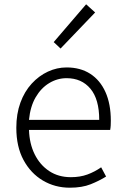

<svg xmlns="http://www.w3.org/2000/svg" viewBox="-20 -861 578 894"><path d="M305 13Q236 13 179.5 -20.5Q123 -54 89.5 -116Q56 -178 56 -266Q56 -331 75 -383Q94 -435 127.5 -471.5Q161 -508 203 -527.5Q245 -547 290 -547Q354 -547 400 -517.5Q446 -488 471 -432.5Q496 -377 496 -299Q496 -288 495.5 -277.5Q495 -267 493 -256H115Q117 -192 141.5 -142.5Q166 -93 209 -64.5Q252 -36 310 -36Q353 -36 387 -48.5Q421 -61 451 -82L474 -39Q442 -19 402 -3Q362 13 305 13ZM115 -303H442Q442 -399 401 -448Q360 -497 290 -497Q247 -497 209 -474Q171 -451 146 -408Q121 -365 115 -303ZM262 -635 230 -665 381 -841 423 -803Z"/></svg>

Font: Noto Sans SC Thin Light
Style: Regular
Weight: 300
Version: Version 2.004-H2;hotconv 1.0.118;makeotfexe 2.5.65603